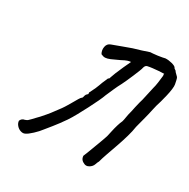

<svg xmlns="http://www.w3.org/2000/svg" viewBox="-164 -833 1013 1029"><g transform="rotate(30 343.0 -318.5)"><path d="M122 42Q111 48 96 43.5Q81 39 70 26.5Q59 14 58 -1Q61 -9 67.5 -14.5Q74 -20 83 -21Q87 -22 90.5 -24Q94 -26 98 -28Q103 -32 111.5 -41Q120 -50 129.5 -60Q139 -70 146 -77Q153 -84 153 -85Q171 -105 185.5 -123.5Q200 -142 224 -175Q234 -189 243 -204.5Q252 -220 261 -235Q269 -248 275.5 -260Q282 -272 292 -280Q296 -297 299 -301Q302 -305 309 -311L308 -320Q320 -343 326 -356.5Q332 -370 335.5 -380Q339 -390 343 -400.5Q347 -411 355 -428Q357 -436 361.5 -438Q366 -440 367 -448Q370 -458 379 -480.5Q388 -503 400 -529Q412 -555 421 -574Q412 -574 400 -570Q388 -566 368 -555Q337 -540 319 -532.5Q301 -525 289 -524.5Q277 -524 263 -531Q252 -550 256 -572Q260 -594 280 -601Q286 -603 303 -609.5Q320 -616 339.5 -623Q359 -630 374 -635.5Q389 -641 392 -642Q416 -649 439 -656Q462 -663 484 -671Q488 -671 500.5 -672Q513 -673 528 -675Q543 -677 555.5 -679.5Q568 -682 571 -683Q591 -684 611.5 -678.5Q632 -673 637 -666Q640 -659 646 -656.5Q652 -654 655 -647L674 -628Q677 -625 680 -612Q683 -599 685 -588Q687 -578 684.5 -558Q682 -538 676.5 -515Q671 -492 665.5 -471.5Q660 -451 656 -440Q653 -426 649 -410.5Q645 -395 642 -379Q641 -374 637.5 -361Q634 -348 630 -332Q626 -316 622.5 -303.5Q619 -291 618 -286Q614 -258 604 -223Q594 -188 581 -151Q568 -114 556.5 -81.5Q545 -49 539 -26Q534 -18 530.5 -6.5Q527 5 519 13Q510 22 499.5 25.5Q489 29 479 25Q466 20 459 11.5Q452 3 451 -11Q453 -14 461 -35.5Q469 -57 479.5 -84.5Q490 -112 498.5 -135.5Q507 -159 509 -166Q512 -178 516.5 -199.5Q521 -221 527.5 -242.5Q534 -264 540 -276Q543 -286 546 -305.5Q549 -325 555 -346Q557 -357 561 -374.5Q565 -392 569 -408Q573 -424 575 -429L594 -514Q598 -527 601.5 -551Q605 -575 607 -596Q607 -598 606 -601Q605 -604 607 -608Q593 -608 574 -606.5Q555 -605 537.5 -603Q520 -601 507 -598Q496 -595 492 -580Q491 -573 484 -555.5Q477 -538 468 -516.5Q459 -495 450.5 -476.5Q442 -458 437 -448Q424 -424 413.5 -400Q403 -376 392 -351Q387 -336 374 -308.5Q361 -281 345 -250Q329 -219 312.5 -189Q296 -159 282 -138Q267 -116 254.5 -99.5Q242 -83 229 -66.5Q216 -50 197 -27Q183 -8 159.5 14Q136 36 122 42Z"/></g></svg>

Font: Caveat Medium
Style: Regular
Weight: 500
Designer: Pablo Impallari
Foundry: Pablo Impallari
Version: Version 2.000